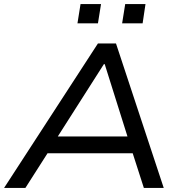

<svg xmlns="http://www.w3.org/2000/svg" viewBox="-22 -917 896 937"><path d="M-2 0 456 -705H544L777 0H680L615 -202L659 -169H175L231 -202L102 0ZM485 -604 246 -229 220 -251H640L607 -229L489 -604ZM574 -803 589 -897H688L674 -803ZM356 -803 371 -897H471L456 -803Z"/></svg>

Font: Nunito Sans 7pt SemiExpanded
Style: Italic
Weight: 400
Width: 6
Italic angle: -9°
Designer: Vernon Adams
Foundry: Vernon Adams
Version: Version 3.101;gftools[0.9.27]